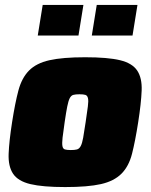

<svg xmlns="http://www.w3.org/2000/svg" viewBox="-20 -750 611 778"><path d="M13 0ZM244 8Q153 8 103 -4Q53 -16 33 -46Q13 -76 15 -127Q17 -178 29 -255Q41 -332 54.5 -383Q68 -434 97.5 -464Q127 -494 180.5 -506Q234 -518 325 -518Q417 -518 466.5 -506Q516 -494 536 -464Q556 -434 554 -383Q552 -332 540 -255Q528 -178 515 -127Q502 -76 472 -46Q442 -16 389 -4Q336 8 244 8ZM267 -142Q283 -142 292 -144.5Q301 -147 307 -158Q313 -169 317 -192Q321 -215 327 -255Q333 -296 336 -318.5Q339 -341 336.5 -352Q334 -363 326 -365.5Q318 -368 302 -368Q286 -368 277 -365.5Q268 -363 262.5 -352Q257 -341 252.5 -318.5Q248 -296 242 -255Q236 -215 233.5 -192Q231 -169 233 -158Q235 -147 243 -144.5Q251 -142 267 -142ZM133 -606 153 -730H318L298 -606ZM352 -606 372 -730H537L517 -606Z"/></svg>

Font: Azeri Sans Black
Style: Italic
Weight: 900
Designer: Hector Gatti & Omnibus-Type (original fonts) / Cristiano Sobral (main changes and remastering)
Foundry: Omnibus-Type
Version: Version 0.07;August 21, 2020;FontCreator 13.0.0.2681 64-bit;